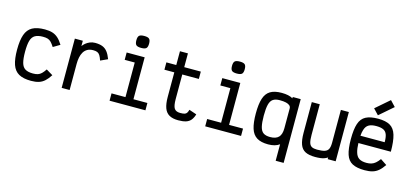

<svg xmlns="http://www.w3.org/2000/svg" viewBox="-81 -1517 4963 2327"><g transform="rotate(15 2400.0 -354.0)"><path d="M318 14Q221 14 164 -18Q107 -50 82.5 -121Q58 -192 58 -309Q58 -426 83 -497Q108 -568 165.5 -600Q223 -632 322 -632Q378 -632 417.5 -619.5Q457 -607 488.5 -578.5Q520 -550 551 -500L467 -450Q444 -486 425 -505.5Q406 -525 382.5 -532.5Q359 -540 322 -540Q259 -540 223 -519Q187 -498 172.5 -448Q158 -398 158 -309Q158 -221 172 -170.5Q186 -120 221 -99Q256 -78 318 -78Q354 -78 378.5 -86Q403 -94 423.5 -113.5Q444 -133 468 -169L551 -119Q520 -70 487.5 -40.5Q455 -11 415 1.5Q375 14 318 14Z M700 0V-618H800V-551Q813 -570 835 -588.5Q857 -607 887 -619.5Q917 -632 952 -632Q1007 -632 1044 -617.5Q1081 -603 1107 -570Q1133 -537 1154 -481L1064 -440Q1051 -480 1037.5 -501.5Q1024 -523 1004.5 -531.5Q985 -540 952 -540Q909 -540 879.5 -523Q850 -506 832.5 -476.5Q815 -447 807.5 -408.5Q800 -370 800 -327V0Z M1301 0V-92H1476V-526H1350V-618H1576V-92H1751V0ZM1505 -717Q1459 -717 1442 -733Q1425 -749 1425 -792Q1425 -835 1442 -851Q1459 -867 1505 -867Q1551 -867 1568 -851Q1585 -835 1585 -792Q1585 -749 1568 -733Q1551 -717 1505 -717Z M2165 14Q2095 14 2052 -10.5Q2009 -35 1989.5 -88Q1970 -141 1970 -227V-535H1846V-627H1970V-800H2070V-627H2278V-535H2070V-227Q2070 -142 2091 -110Q2112 -78 2165 -78Q2201 -78 2219.5 -83.5Q2238 -89 2247.5 -103Q2257 -117 2265 -144L2359 -112Q2345 -65 2322 -37.5Q2299 -10 2261.5 2Q2224 14 2165 14Z M2501 0V-92H2676V-526H2550V-618H2776V-92H2951V0ZM2705 -717Q2659 -717 2642 -733Q2625 -749 2625 -792Q2625 -835 2642 -851Q2659 -867 2705 -867Q2751 -867 2768 -851Q2785 -835 2785 -792Q2785 -749 2768 -733Q2751 -717 2705 -717Z M3434 182V-25Q3409 -6 3373.5 4Q3338 14 3293 14Q3203 14 3150.5 -18.5Q3098 -51 3075.5 -122Q3053 -193 3053 -310Q3053 -427 3075.5 -497.5Q3098 -568 3150.5 -600Q3203 -632 3293 -632Q3338 -632 3373.5 -624.5Q3409 -617 3434 -601V-618H3534V182ZM3293 -78Q3366 -78 3400 -113.5Q3434 -149 3434 -225V-475Q3434 -496 3418.5 -510.5Q3403 -525 3372 -532.5Q3341 -540 3293 -540Q3239 -540 3208.5 -519Q3178 -498 3165.5 -448Q3153 -398 3153 -310Q3153 -222 3165.5 -171Q3178 -120 3208.5 -99Q3239 -78 3293 -78Z M3883 14Q3805 14 3759 -9.5Q3713 -33 3693 -87.5Q3673 -142 3673 -233V-618H3773V-233Q3773 -171 3782.5 -137.5Q3792 -104 3816 -91Q3840 -78 3883 -78Q3945 -78 3978.5 -89Q4012 -100 4025 -128Q4038 -156 4038 -206V-618H4138V0H4038V-21Q4020 -9 3998 -1Q3976 7 3947.5 10.5Q3919 14 3883 14Z M4503 14Q4406 14 4349.5 -15.5Q4293 -45 4269.5 -116Q4246 -187 4246 -309Q4246 -432 4269.5 -502.5Q4293 -573 4349.5 -602.5Q4406 -632 4503 -632Q4599 -632 4653.5 -600.5Q4708 -569 4731 -493Q4754 -417 4754 -285H4347Q4349 -217 4361 -175Q4375 -122 4409 -100Q4443 -78 4503 -78Q4538 -78 4564.5 -86.5Q4591 -95 4614 -114.5Q4637 -134 4662 -168L4742 -115Q4709 -66 4676 -38Q4643 -10 4602 2Q4561 14 4503 14ZM4348 -377H4652Q4652 -439 4638.5 -474.5Q4625 -510 4592.5 -525Q4560 -540 4503 -540Q4443 -540 4409 -519.5Q4375 -499 4361 -451Q4351 -421 4348 -377ZM4488 -671 4422 -741 4594 -890 4660 -820Z"/></g></svg>

Font: Victor Mono Thin
Style: Bold
Weight: 700
Monospace: yes
Version: Version 1.561;gftools[0.9.30]